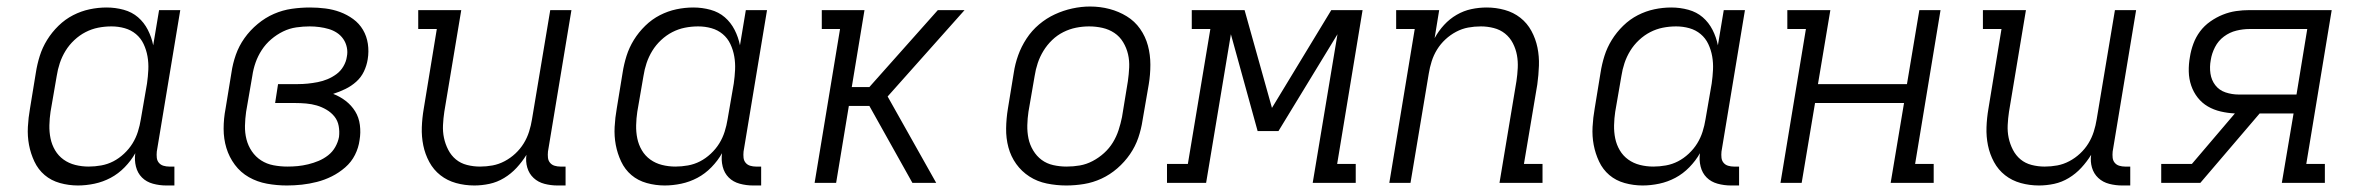

<svg xmlns="http://www.w3.org/2000/svg" viewBox="-20 -561 7240 589"><path d="M219 8Q191 8 164 0.5Q137 -7 117 -24Q97 -41 85.5 -65.5Q74 -90 69 -116.5Q64 -143 65.5 -171.5Q67 -200 72 -228L90 -338Q94 -364 102 -389.5Q110 -415 124.5 -438.5Q139 -462 159.5 -482Q180 -502 204.5 -514.5Q229 -527 255 -532.5Q281 -538 307 -538Q334 -538 359.5 -531Q385 -524 403.5 -508Q422 -492 433.5 -469.5Q445 -447 450 -422L468 -530H533L461 -96Q460 -86 461 -77Q462 -68 467.5 -61.5Q473 -55 481.5 -52.5Q490 -50 499 -50H515V8H490Q469 8 449 2.5Q429 -3 415.5 -16.5Q402 -30 397 -50Q392 -70 395 -91Q382 -68 362.5 -48Q343 -28 319.5 -15.5Q296 -3 270 2.5Q244 8 219 8ZM252 -50Q271 -50 290.5 -53.5Q310 -57 327.5 -66Q345 -75 360.5 -89.5Q376 -104 386.5 -121Q397 -138 403 -157Q409 -176 412 -195L431 -305Q434 -326 435 -347Q436 -368 432.5 -388Q429 -408 420.5 -426Q412 -444 397 -456.5Q382 -469 362.5 -474.5Q343 -480 322 -480Q301 -480 281 -476Q261 -472 242.5 -462.5Q224 -453 208 -438Q192 -423 181 -405Q170 -387 163.5 -367.5Q157 -348 154 -328L135 -218Q132 -198 131.5 -177Q131 -156 135 -136.5Q139 -117 149 -100Q159 -83 175 -71.5Q191 -60 211 -55Q231 -50 252 -50Z M860 8Q829 8 799 2.5Q769 -3 743.5 -17.5Q718 -32 700.5 -55.5Q683 -79 674.5 -107Q666 -135 666 -166Q666 -197 672 -228L690 -338Q694 -366 703.5 -393Q713 -420 730 -444Q747 -468 770.5 -487.5Q794 -507 820.5 -518.5Q847 -530 875 -534Q903 -538 931 -538Q955 -538 978.5 -535Q1002 -532 1023.5 -524Q1045 -516 1063.5 -502.5Q1082 -489 1093.5 -469.5Q1105 -450 1108.5 -426.5Q1112 -403 1108 -379Q1105 -360 1096.5 -342Q1088 -324 1073 -310.5Q1058 -297 1039.5 -288Q1021 -279 1002 -273Q1023 -265 1040.5 -251.5Q1058 -238 1069.5 -219.5Q1081 -201 1084 -177.5Q1087 -154 1083 -131Q1080 -108 1069 -86Q1058 -64 1039 -47.5Q1020 -31 998 -20Q976 -9 952.5 -3Q929 3 906 5.5Q883 8 860 8ZM862 -50Q878 -50 893.5 -51.5Q909 -53 925.5 -57Q942 -61 957.5 -67.5Q973 -74 986.5 -84.5Q1000 -95 1008.5 -110Q1017 -125 1020 -141Q1022 -158 1019 -174.5Q1016 -191 1006 -203.5Q996 -216 981.5 -224.5Q967 -233 951.5 -237.5Q936 -242 919 -243.5Q902 -245 884 -245H824L833 -303H894Q909 -303 924 -304.5Q939 -306 954.5 -309Q970 -312 984.5 -318Q999 -324 1012 -333.5Q1025 -343 1033.5 -357.5Q1042 -372 1044 -387Q1047 -401 1044 -415.5Q1041 -430 1033 -441.5Q1025 -453 1013.5 -460.5Q1002 -468 988.5 -472Q975 -476 960 -478Q945 -480 930 -480Q910 -480 889 -477Q868 -474 848.5 -464.5Q829 -455 812 -440.5Q795 -426 783 -407.5Q771 -389 764 -369Q757 -349 754 -328L735 -218Q732 -197 731.5 -175.5Q731 -154 736 -134Q741 -114 752.5 -97Q764 -80 781 -69Q798 -58 819 -54Q840 -50 862 -50Z M1435 8Q1406 8 1379 0.5Q1352 -7 1331 -23.5Q1310 -40 1297 -64Q1284 -88 1278.5 -115Q1273 -142 1274 -170.5Q1275 -199 1280 -228L1320 -472H1263V-530H1395L1343 -218Q1340 -198 1339 -177.5Q1338 -157 1342 -138Q1346 -119 1355 -101.5Q1364 -84 1378.5 -72Q1393 -60 1412.5 -55Q1432 -50 1452 -50Q1452 -50 1452.5 -50Q1453 -50 1453 -50Q1472 -50 1491 -53.5Q1510 -57 1528 -66.5Q1546 -76 1561 -90Q1576 -104 1586.5 -121Q1597 -138 1603 -157Q1609 -176 1612 -195L1668 -530H1733L1661 -96Q1660 -86 1661 -77Q1662 -68 1667.5 -61.5Q1673 -55 1681.5 -52.5Q1690 -50 1699 -50H1715V8H1690Q1670 8 1650.5 3Q1631 -2 1617 -15Q1603 -28 1597.5 -47Q1592 -66 1595 -86Q1582 -65 1565 -46.5Q1548 -28 1526.5 -15Q1505 -2 1481.5 3Q1458 8 1435 8Z M2019 8Q1991 8 1964 0.5Q1937 -7 1917 -24Q1897 -41 1885.5 -65.5Q1874 -90 1869 -116.5Q1864 -143 1865.5 -171.5Q1867 -200 1872 -228L1890 -338Q1894 -364 1902 -389.5Q1910 -415 1924.5 -438.5Q1939 -462 1959.5 -482Q1980 -502 2004.5 -514.5Q2029 -527 2055 -532.5Q2081 -538 2107 -538Q2134 -538 2159.5 -531Q2185 -524 2203.5 -508Q2222 -492 2233.5 -469.5Q2245 -447 2250 -422L2268 -530H2333L2261 -96Q2260 -86 2261 -77Q2262 -68 2267.5 -61.5Q2273 -55 2281.5 -52.5Q2290 -50 2299 -50H2315V8H2290Q2269 8 2249 2.5Q2229 -3 2215.5 -16.5Q2202 -30 2197 -50Q2192 -70 2195 -91Q2182 -68 2162.5 -48Q2143 -28 2119.5 -15.5Q2096 -3 2070 2.5Q2044 8 2019 8ZM2052 -50Q2071 -50 2090.5 -53.5Q2110 -57 2127.5 -66Q2145 -75 2160.5 -89.5Q2176 -104 2186.5 -121Q2197 -138 2203 -157Q2209 -176 2212 -195L2231 -305Q2234 -326 2235 -347Q2236 -368 2232.5 -388Q2229 -408 2220.5 -426Q2212 -444 2197 -456.5Q2182 -469 2162.5 -474.5Q2143 -480 2122 -480Q2101 -480 2081 -476Q2061 -472 2042.5 -462.5Q2024 -453 2008 -438Q1992 -423 1981 -405Q1970 -387 1963.5 -367.5Q1957 -348 1954 -328L1935 -218Q1932 -198 1931.5 -177Q1931 -156 1935 -136.5Q1939 -117 1949 -100Q1959 -83 1975 -71.5Q1991 -60 2011 -55Q2031 -50 2052 -50Z M2479 0 2557 -472H2501V-530H2632L2593 -294H2647L2857 -530H2939L2703 -265L2852 0H2779L2647 -236H2584L2545 0Z M3251 8Q3221 8 3191.5 2Q3162 -4 3138 -19.5Q3114 -35 3097.5 -58Q3081 -81 3073.5 -109Q3066 -137 3066.5 -167.5Q3067 -198 3072 -228L3090 -338Q3094 -365 3103.5 -391.5Q3113 -418 3129 -442.5Q3145 -467 3167.5 -486Q3190 -505 3216 -517Q3242 -529 3269.5 -535Q3297 -541 3324 -541Q3355 -541 3383.5 -533.5Q3412 -526 3436.5 -511Q3461 -496 3477.5 -472.5Q3494 -449 3501.5 -421Q3509 -393 3509 -362.5Q3509 -332 3504 -302L3485 -192Q3481 -165 3472 -138.5Q3463 -112 3446.5 -88Q3430 -64 3407.5 -44.5Q3385 -25 3359 -13Q3333 -1 3305.5 3.5Q3278 8 3251 8ZM3252 -50Q3273 -50 3293 -53.5Q3313 -57 3332 -67Q3351 -77 3367 -91.5Q3383 -106 3394 -124Q3405 -142 3411.5 -162Q3418 -182 3422 -202L3440 -312Q3443 -333 3444 -354Q3445 -375 3440.5 -394.5Q3436 -414 3425.5 -431.5Q3415 -449 3398.5 -460Q3382 -471 3362 -475.5Q3342 -480 3321 -480Q3301 -480 3281 -476Q3261 -472 3242 -462.5Q3223 -453 3207.5 -438Q3192 -423 3181 -405Q3170 -387 3163.5 -367.5Q3157 -348 3154 -328L3135 -218Q3132 -198 3131.5 -177Q3131 -156 3135 -136.5Q3139 -117 3149.5 -99.5Q3160 -82 3175.5 -70.5Q3191 -59 3211 -54.5Q3231 -50 3252 -50Z M3560 0V-58H3624L3693 -472H3636V-530H3798L3882 -230L4064 -530H4160L4082 -58H4139V0H4007L4083 -456L3902 -159H3838L3756 -456L3680 0Z M4242 0 4320 -472H4263V-530H4395L4381 -444Q4393 -466 4410 -484.5Q4427 -503 4448.5 -515.5Q4470 -528 4493.5 -533Q4517 -538 4541 -538Q4569 -538 4596 -530.5Q4623 -523 4644 -506.5Q4665 -490 4678 -466Q4691 -442 4696.5 -415Q4702 -388 4701 -359.5Q4700 -331 4696 -302L4655 -58H4712V0H4580L4632 -312Q4635 -332 4636 -352.5Q4637 -373 4633.5 -392Q4630 -411 4621 -428.5Q4612 -446 4597 -458Q4582 -470 4562.5 -475Q4543 -480 4523 -480Q4523 -480 4523 -480Q4523 -480 4523 -480Q4503 -480 4484 -476.5Q4465 -473 4447 -463.5Q4429 -454 4414 -440Q4399 -426 4388.5 -409Q4378 -392 4372 -373Q4366 -354 4363 -335L4307 0Z M5019 8Q4991 8 4964 0.5Q4937 -7 4917 -24Q4897 -41 4885.5 -65.5Q4874 -90 4869 -116.5Q4864 -143 4865.5 -171.5Q4867 -200 4872 -228L4890 -338Q4894 -364 4902 -389.5Q4910 -415 4924.5 -438.5Q4939 -462 4959.5 -482Q4980 -502 5004.5 -514.5Q5029 -527 5055 -532.5Q5081 -538 5107 -538Q5134 -538 5159.5 -531Q5185 -524 5203.5 -508Q5222 -492 5233.5 -469.5Q5245 -447 5250 -422L5268 -530H5333L5261 -96Q5260 -86 5261 -77Q5262 -68 5267.5 -61.5Q5273 -55 5281.5 -52.5Q5290 -50 5299 -50H5315V8H5290Q5269 8 5249 2.5Q5229 -3 5215.5 -16.5Q5202 -30 5197 -50Q5192 -70 5195 -91Q5182 -68 5162.5 -48Q5143 -28 5119.5 -15.5Q5096 -3 5070 2.5Q5044 8 5019 8ZM5052 -50Q5071 -50 5090.5 -53.5Q5110 -57 5127.5 -66Q5145 -75 5160.5 -89.5Q5176 -104 5186.5 -121Q5197 -138 5203 -157Q5209 -176 5212 -195L5231 -305Q5234 -326 5235 -347Q5236 -368 5232.5 -388Q5229 -408 5220.5 -426Q5212 -444 5197 -456.5Q5182 -469 5162.5 -474.5Q5143 -480 5122 -480Q5101 -480 5081 -476Q5061 -472 5042.5 -462.5Q5024 -453 5008 -438Q4992 -423 4981 -405Q4970 -387 4963.5 -367.5Q4957 -348 4954 -328L4935 -218Q4932 -198 4931.5 -177Q4931 -156 4935 -136.5Q4939 -117 4949 -100Q4959 -83 4975 -71.5Q4991 -60 5011 -55Q5031 -50 5052 -50Z M5442 0 5520 -472H5463V-530H5595L5557 -303H5830L5868 -530H5933L5855 -58H5912V0H5780L5821 -245H5548L5507 0Z M6235 8Q6206 8 6179 0.5Q6152 -7 6131 -23.5Q6110 -40 6097 -64Q6084 -88 6078.5 -115Q6073 -142 6074 -170.5Q6075 -199 6080 -228L6120 -472H6063V-530H6195L6143 -218Q6140 -198 6139 -177.5Q6138 -157 6142 -138Q6146 -119 6155 -101.5Q6164 -84 6178.5 -72Q6193 -60 6212.5 -55Q6232 -50 6252 -50Q6252 -50 6252.5 -50Q6253 -50 6253 -50Q6272 -50 6291 -53.5Q6310 -57 6328 -66.5Q6346 -76 6361 -90Q6376 -104 6386.5 -121Q6397 -138 6403 -157Q6409 -176 6412 -195L6468 -530H6533L6461 -96Q6460 -86 6461 -77Q6462 -68 6467.5 -61.5Q6473 -55 6481.5 -52.5Q6490 -50 6499 -50H6515V8H6490Q6470 8 6450.5 3Q6431 -2 6417 -15Q6403 -28 6397.5 -47Q6392 -66 6395 -86Q6382 -65 6365 -46.5Q6348 -28 6326.5 -15Q6305 -2 6281.5 3Q6258 8 6235 8Z M6610 0V-58H6704L6836 -213Q6814 -214 6792.5 -219Q6771 -224 6753 -234.5Q6735 -245 6722 -261.5Q6709 -278 6702 -298.5Q6695 -319 6694.5 -341.5Q6694 -364 6698 -386Q6701 -406 6708.5 -426.5Q6716 -447 6729 -464.5Q6742 -482 6760.5 -495Q6779 -508 6799 -516Q6819 -524 6839.5 -527Q6860 -530 6881 -530H7133L7055 -58H7112V0H6980L7016 -213H6912L6730 0ZM6848 -271H7025L7058 -472H6881Q6861 -472 6840.5 -467Q6820 -462 6802.5 -449Q6785 -436 6775 -416.5Q6765 -397 6762 -377Q6758 -356 6761 -335.5Q6764 -315 6776 -299.5Q6788 -284 6807.5 -277.5Q6827 -271 6848 -271Z"/></svg>

Font: Iosevka Slab Light Extended
Style: Italic
Weight: 300
Width: 7
Italic angle: -9°
Monospace: yes
Designer: Belleve Invis
Foundry: Belleve Invis
Version: Version 11.1.0; ttfautohint (v1.8.3)